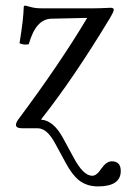

<svg xmlns="http://www.w3.org/2000/svg" viewBox="-20 -459 464 687"><path d="M60.1 0Q37.1 0 37.1 -12.2Q37.1 -20 45.9 -32.2Q195.8 -233.4 292 -395L164.1 -392.1Q107.9 -391.1 83 -300.8Q65.9 -296.9 49.8 -304.2Q64 -390.1 64.9 -433.1Q64.9 -439 70.8 -439Q75.7 -438 85.4 -435.1Q95.2 -432.1 105.7 -430.7Q116.2 -429.2 129.9 -429.2H313Q326.2 -429.2 340.1 -429.7Q354 -430.2 364 -430.7Q374 -431.2 375 -431.2Q387.2 -431.2 387.2 -424.1Q387.2 -417 369.1 -387.2Q241.2 -176.3 128.9 -34.2L127 -30.8Q170.9 -28.3 205.1 34.2L244.1 106Q278.3 169.9 310.1 169.9Q326.2 169.9 342.8 144Q360.8 118.2 379.9 118.2Q412.1 118.2 412.1 152.8Q412.1 208 330.1 208Q290 208 261.2 185.1Q237.3 165 215.8 125L176.8 53.2Q147.9 0 115.2 0H106.9H104Q60.1 -0.5 60.1 0Z"/></svg>

Font: Linux Libertine
Style: Bold
Weight: 700
Designer: Philipp H. Poll
Foundry: Philipp H. Poll
Version: Version 5.0.3